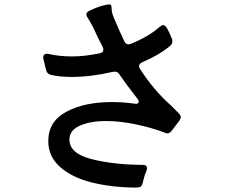

<svg xmlns="http://www.w3.org/2000/svg" viewBox="-20 -822 1040 871"><path d="M295 -189Q295 -126 394 -100.5Q493 -75 628 -74Q647 -74 647 -59Q647 -54 644 -46Q636 -29 630 -3Q625 20 619 24Q615 27 609.5 28Q604 29 594 29Q485 28 395.5 5.5Q306 -17 252.5 -64.5Q199 -112 199 -182Q199 -271 281 -315Q363 -359 487 -359Q540 -359 588 -352Q591 -351 596 -351Q609 -351 609 -360Q609 -368 602 -376Q557 -433 522 -484Q515 -497 500 -497Q494 -497 491 -496Q393 -473 306 -473Q251 -473 212 -482Q193 -486 189 -505L177 -554L176 -560Q176 -582 201 -577Q250 -566 307 -566Q364 -566 431 -580Q449 -583 449 -597Q449 -601 445 -611Q426 -646 403 -697Q385 -731 378 -741Q372 -749 372 -756Q372 -767 385 -773Q434 -797 473 -802H476Q485 -802 486 -790Q486 -788 487 -774.5Q488 -761 497 -740Q523 -678 544 -635Q550 -621 563 -621Q569 -621 575 -624Q653 -655 704 -700Q714 -708 720 -708Q729 -708 737 -695Q749 -675 760 -646Q762 -642 762 -634Q762 -623 752 -614Q700 -571 626 -540Q611 -533 611 -522Q611 -516 616 -508Q678 -412 755 -344Q755 -344 790 -309Q800 -299 800 -291Q800 -284 794 -275Q763 -234 759 -229Q750 -217 739 -217Q734 -217 728 -220Q668 -243 595.5 -258Q523 -273 461 -273Q390 -273 342.5 -252Q295 -231 295 -189Z"/></svg>

Font: Shippori Gochic B2 Bold
Style: Regular
Weight: 700
Designer: FONTDASU
Foundry: FONTDASU / Google Inc. / but / Adobe
Version: Version 1.130